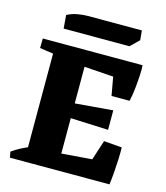

<svg xmlns="http://www.w3.org/2000/svg" viewBox="-122 -934 888 1028"><g transform="rotate(15 321.5 -420.5)"><path d="M30 0 24 -32Q46 -48 71 -61Q96 -74 123 -85L124 0ZM582 0 429 -16 494 -216 594 -208Q595 -180 593.5 -142.5Q592 -105 589 -67.5Q586 -30 582 0ZM156 -591 34 -609 35 -662H157ZM470 -460 437 -644 588 -662Q590 -641 588 -606Q586 -571 582 -532.5Q578 -494 570 -460ZM109 0V-662H290V0ZM499 -280 259 -290V-368L499 -388ZM574 -554 252 -576 177 -662H588ZM183 0 258 -90 576 -115 581 0ZM129 -742 123 -816Q152 -831 182.5 -836Q213 -841 236 -841H536L541 -788L494 -742Z"/></g></svg>

Font: Eczar
Style: Bold
Weight: 700
Designer: Vaibhav Singh
Foundry: Rosetta Type Foundry
Version: Version 2.000